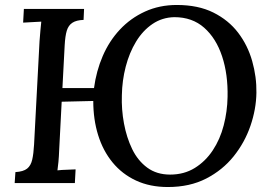

<svg xmlns="http://www.w3.org/2000/svg" viewBox="-20 -736 1089 772"><path d="M655 16Q583 16 527 -10Q471 -36 432.5 -83Q394 -130 374.5 -193Q355 -256 355 -330L228 -327L218 -134Q217 -107 215 -85.5Q213 -64 211 -51Q228 -53 248.5 -53.5Q269 -54 284 -55L281 0H39L42 -44Q74 -46 89 -58Q104 -70 109.5 -94Q115 -118 117 -155L139 -571Q141 -593 142.5 -613.5Q144 -634 146 -649Q129 -648 109 -647Q89 -646 73 -645L76 -700H318L316 -656Q287 -655 271 -644.5Q255 -634 248.5 -612.5Q242 -591 240 -553L231 -382H358Q367 -450 393 -510.5Q419 -571 462 -617Q505 -663 563 -689.5Q621 -716 691 -716Q777 -716 838 -685.5Q899 -655 937.5 -604.5Q976 -554 994 -490.5Q1012 -427 1011 -363Q1010 -297 987 -230Q964 -163 919.5 -107.5Q875 -52 809 -18Q743 16 655 16ZM664 -34Q720 -34 763 -60.5Q806 -87 835.5 -131.5Q865 -176 879.5 -232Q894 -288 895 -346Q897 -437 873 -509.5Q849 -582 801 -624.5Q753 -667 681 -667Q632 -666 593 -639.5Q554 -613 527 -568.5Q500 -524 485.5 -468Q471 -412 470 -353Q468 -296 478.5 -239.5Q489 -183 511.5 -136.5Q534 -90 572 -62Q610 -34 664 -34Z"/></svg>

Font: Lora Medium
Style: Italic
Weight: 500
Italic angle: -3°
Designer: Olga Karpushina, Alexei Vanyashin (Cyrillic)
Foundry: Cyreal
Version: Version 3.004